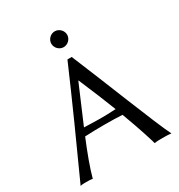

<svg xmlns="http://www.w3.org/2000/svg" viewBox="-194 -962 1017 1093"><g transform="rotate(-30 314.5 -415.0)"><path d="M179 -228C204 -230 274 -231 308 -231C346 -231 401 -230 425 -228C474 -97 497 -19 503 3C520 0 536 0 553 0C570 0 596 0 613 3C563 -98 431 -439 339 -658H311C215 -436 117 -218 16 3C28 0 40 0 51 0C62 0 84 0 96 3C112 -58 143 -141 179 -228ZM407 -276C374 -274 333 -273 303 -273C274 -273 221 -275 199 -276L304 -522H306C347 -427 380 -345 407 -276ZM276 -781C276 -753 300 -729 328 -729C356 -729 380 -753 380 -781C380 -809 356 -833 328 -833C300 -833 276 -809 276 -781Z"/></g></svg>

Font: Libertinus Sans
Style: Regular
Weight: 400
Designer: Philipp H. Poll, Khaled Hosny
Foundry: Caleb Maclennan
Version: Version 7.050;RELEASE